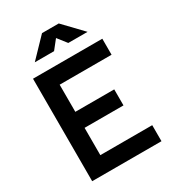

<svg xmlns="http://www.w3.org/2000/svg" viewBox="-213 -1012 1011 1125"><g transform="rotate(-30 293.0 -449.0)"><path d="M73.2 0V-693.4H542V-585H190.9V-401.4H454.1V-293H190.9V-108.4H542V0ZM130.4 -771.5 252.4 -898.4H365.7L487.3 -771.5H356.9L309.1 -832.5L260.7 -771.5Z"/></g></svg>

Font: Cascadia Mono PL SemiBold
Style: Regular
Weight: 600
Monospace: yes
Designer: Aaron Bell
Foundry: Saja Typeworks
Version: Version 2404.023; ttfautohint (v1.8.4)